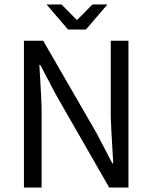

<svg xmlns="http://www.w3.org/2000/svg" viewBox="-20 -838 682 858"><path d="M87 0V-656H173L411 -244L482 -108H486Q475 -290 475 -317V-656H554V0H468L231 -413L160 -548H156Q166 -383 166 -343V0ZM188 -818H255L322 -750H326L393 -818H460L364 -706H284Z"/></svg>

Font: RibengUni
Style: Regular
Weight: 400
Designer: (1) Dr. Andrew Glass (Senior Program Manager at Microsoft Corporation)
(2) Bivuti Chakma (Chakma Font Designer & Keyboar
Foundry: Bivuti Chakma
Version: Version 2.2022; Updated on: 03 June 2022; Friday